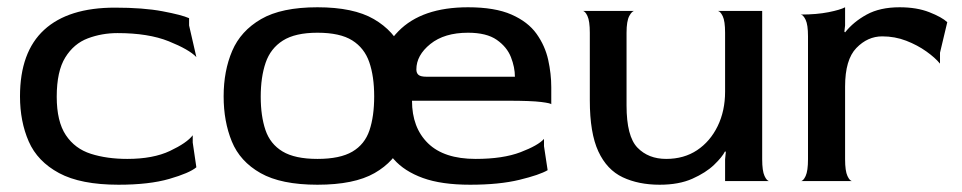

<svg xmlns="http://www.w3.org/2000/svg" viewBox="-20 -498 2645 528"><path d="M306 10Q202 10 142.5 -22Q83 -54 59 -109Q35 -164 35 -233Q35 -355 101.5 -416Q168 -477 296 -477Q374 -477 427 -467Q480 -457 500 -448V-428L520 -341Q500 -362 444 -384.5Q388 -407 303 -407Q260 -407 221.5 -392.5Q183 -378 159.5 -340Q136 -302 136 -232Q136 -164 161 -126.5Q186 -89 230 -75Q274 -61 330 -61Q401 -61 447.5 -83Q494 -105 510 -126V-106L520 -38Q501 -22 445.5 -6Q390 10 306 10Z M853 10Q753 10 696.5 -22Q640 -54 617.5 -109Q595 -164 595 -233Q595 -303 618.5 -358Q642 -413 698 -445.5Q754 -478 853 -478Q952 -478 1008 -445.5Q1064 -413 1087.5 -358Q1111 -303 1111 -233Q1111 -164 1088.5 -109Q1066 -54 1010 -22Q954 10 853 10ZM853 -61Q915 -61 949 -81Q983 -101 996 -139.5Q1009 -178 1009 -233Q1009 -288 995.5 -327Q982 -366 948.5 -387Q915 -408 853 -408Q792 -408 758 -386.5Q724 -365 710.5 -325.5Q697 -286 697 -232Q697 -179 710 -140.5Q723 -102 757 -81.5Q791 -61 853 -61ZM1273 10Q1194 10 1143 -8.5Q1092 -27 1063 -60Q1034 -93 1022.5 -137Q1011 -181 1011 -233Q1011 -346 1075.5 -412Q1140 -478 1267 -478Q1341 -478 1386.5 -458Q1432 -438 1455.5 -405Q1479 -372 1487.5 -333.5Q1496 -295 1496 -258V-211Q1496 -214 1468.5 -217.5Q1441 -221 1376 -221H1113Q1113 -147 1157 -104Q1201 -61 1288 -61Q1363 -61 1411.5 -79.5Q1460 -98 1476 -116V-96L1486 -30Q1464 -17 1408.5 -3.5Q1353 10 1273 10ZM1153 -287H1396Q1396 -313 1385 -341Q1374 -369 1346 -388.5Q1318 -408 1267 -408Q1202 -408 1163.5 -377Q1125 -346 1125 -307Q1125 -297 1131 -292Q1137 -287 1153 -287Z M1794 10Q1736 10 1692.5 -10.5Q1649 -31 1625.5 -81.5Q1602 -132 1602 -222V-408Q1602 -440 1595.5 -454Q1589 -468 1582 -468H1725Q1718 -468 1710.5 -454Q1703 -440 1703 -408V-208Q1703 -123 1733 -92Q1763 -61 1812 -61Q1861 -61 1897 -85Q1933 -109 1953.5 -151Q1974 -193 1974 -246V-408Q1974 -440 1967.5 -453.5Q1961 -467 1954 -468H2076V-60Q2076 -28 2082.5 -14Q2089 0 2096 0H1974V-60L1976 -80L1974 -82Q1966 -66 1943.5 -44.5Q1921 -23 1884 -6.5Q1847 10 1794 10Z M2182 0Q2189 0 2195.5 -14Q2202 -28 2202 -60V-398Q2202 -430 2195.5 -443.5Q2189 -457 2182 -458Q2226 -458 2258.5 -464.5Q2291 -471 2304 -478V-428L2302 -411L2304 -409Q2327 -438 2363.5 -458Q2400 -478 2454 -478Q2501 -478 2535.5 -464.5Q2570 -451 2585 -437L2565 -353V-323Q2552 -339 2527.5 -356.5Q2503 -374 2472 -386Q2441 -398 2406 -398Q2366 -398 2335 -366Q2304 -334 2304 -260V-60Q2304 -28 2310.5 -14Q2317 0 2324 0Z"/></svg>

Font: Red Rose
Style: Regular
Weight: 400
Designer: Jaikishan Patel
Version: Version 2.000; ttfautohint (v1.8.3)